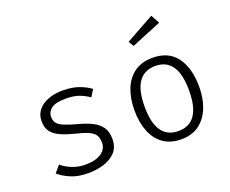

<svg xmlns="http://www.w3.org/2000/svg" viewBox="-128 -1018 1487 1239"><g transform="rotate(-20 615.5 -398.0)"><path d="M285.6 -47.7Q354.4 -47.7 393.6 -74.1Q432.8 -100.5 432.8 -143.6Q432.8 -170.3 424.4 -190Q415.9 -209.7 387.9 -225.4Q360 -241 302.1 -254.9Q244.1 -269.2 201.8 -286.7Q159.5 -304.1 136.4 -332.3Q113.3 -360.5 113.3 -407.2Q113.3 -451.8 138.7 -483.3Q164.1 -514.9 208.5 -531.5Q252.8 -548.2 308.7 -548.2Q371.8 -548.2 418.7 -531.3Q465.6 -514.4 497.4 -490.3L467.7 -443.1Q437.9 -464.1 401.5 -477.9Q365.1 -491.8 309.2 -491.8Q237.9 -491.8 209.2 -469.2Q180.5 -446.7 180.5 -412.3Q180.5 -385.6 194.6 -368.5Q208.7 -351.3 241 -338.2Q273.3 -325.1 328.2 -310.3Q381 -296.4 420.5 -276.9Q460 -257.4 482.1 -226.2Q504.1 -194.9 504.1 -145.1Q504.1 -88.2 472.1 -54.1Q440 -20 389.7 -4.9Q339.5 10.3 285.1 10.3Q213.8 10.3 164.9 -10.8Q115.9 -31.8 83.6 -60L123.1 -106.7Q154.9 -80 196.4 -63.8Q237.9 -47.7 285.6 -47.7Z M924.6 -548.2Q1035.4 -548.2 1090.5 -472.6Q1145.6 -396.9 1145.6 -269.2Q1145.6 -189.2 1120.5 -126.2Q1095.4 -63.1 1045.9 -26.4Q996.4 10.3 923.1 10.3Q849.2 10.3 799.7 -24.9Q750.3 -60 725.4 -122.8Q700.5 -185.6 700.5 -268.2Q700.5 -350.8 725.6 -413.8Q750.8 -476.9 800.8 -512.6Q850.8 -548.2 924.6 -548.2ZM924.6 -492.3Q848.7 -492.3 809.5 -437.4Q770.3 -382.6 770.3 -268.2Q770.3 -46.2 923.1 -46.2Q1075.9 -46.2 1075.9 -269.2Q1075.9 -382.6 1037.7 -437.4Q999.5 -492.3 924.6 -492.3ZM1011.3 -805.6 1044.1 -746.2 837.9 -661.5 816.4 -697.4Z"/></g></svg>

Font: Fira Code Light
Style: Regular
Weight: 300
Monospace: yes
Designer: Carrois Corporate, Edenspiekermann AG, Nikita Prokopov
Foundry: Carrois Corporate, Edenspiekermann AG, Nikita Prokopov
Version: Version 6.000; ttfautohint (v1.8.2) -l 8 -r 50 -G 200 -x 14 